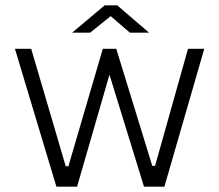

<svg xmlns="http://www.w3.org/2000/svg" viewBox="-20 -700 822 720"><path d="M746 -517 596.5 0H520L390.5 -420L269 0H191.5L36 -517H97L226.5 -76.5H236.5L365.5 -517H416L551 -78H561.5L685 -517ZM467 -577.5 395 -639.5 318 -577.5H250.5L372.5 -680H419.5L539 -577.5Z"/></svg>

Font: Public Sans ExtraLight
Style: Regular
Weight: 250
Designer: The Public Sans Project Authors: Dan O. Williams and USWDS (Libre Franklin designed by Pablo Impallari and Rodrigo Fuenz
Version: Version 1.007